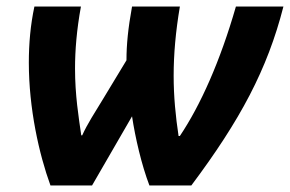

<svg xmlns="http://www.w3.org/2000/svg" viewBox="-20 -566 885 586"><path d="M134 0H261L383 -211C393 -145 412 -63 436 0H564C713 -199 796 -354 845 -546H700C652 -379 592 -245 529 -151H525C516 -211 510 -271 510 -335C510 -400 516 -469 529 -546H383C371 -480 366 -430 366 -382L294 -263C271 -225 246 -187 231 -153H228C220 -209 209 -275 209 -357C209 -412 214 -475 227 -546H85C73 -490 68 -433 68 -375C68 -235 99 -96 134 0Z"/></svg>

Font: Noto Sans
Style: Bold Italic
Weight: 700
Italic angle: -12°
Designer: Monotype Design Team
Foundry: Monotype Imaging Inc.
Version: Version 2.013